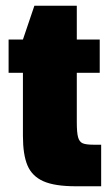

<svg xmlns="http://www.w3.org/2000/svg" viewBox="-20 -650 388 670"><path d="M60 -176V-396H10V-512H60L100 -630H248V-512H328V-396H248V-224Q248 -187 252.5 -171Q257 -155 268.5 -150Q280 -145 307 -145H333V0H245Q171 0 131.5 -17.5Q92 -35 76 -72.5Q60 -110 60 -176Z"/></svg>

Font: Decalotype Black
Style: Regular
Weight: 900
Designer: Alfredo Marco Pradil
Foundry: Alfredo Marco Pradil
Version: Version 1.0